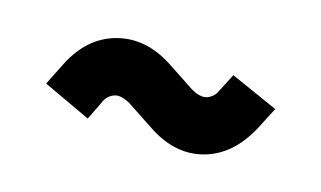

<svg xmlns="http://www.w3.org/2000/svg" viewBox="-37 -445 529 316"><g transform="rotate(15 227.5 -286.5)"><path d="M318 -320 334 -351 415 -315 400 -286Q372 -228 324.5 -213.5Q277 -199 228 -231L181 -262Q164 -272 153 -268Q142 -264 137 -253L121 -220L40 -258L58 -294Q84 -347 131.5 -360Q179 -373 227 -342L274 -311Q291 -301 302 -305Q313 -309 318 -320Z"/></g></svg>

Font: Gulax
Style: Regular
Weight: 400
Designer: Morgan Gilbert
Foundry: VTF
Version: Version 1.001;hotconv 1.0.109;makeotfexe 2.5.65596